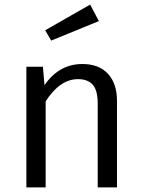

<svg xmlns="http://www.w3.org/2000/svg" viewBox="-20 -817 619 837"><path d="M411 -725 203 -640 177 -685 373 -797ZM339 -538Q411 -538 450.5 -495.5Q490 -453 490 -377V0H406V-365Q406 -423 384.5 -447.5Q363 -472 320 -472Q241 -472 179 -375V0H95V-526H167L174 -446Q238 -538 339 -538Z"/></svg>

Font: FiraGO Book
Style: Regular
Weight: 350
Designer: bBox Type
Foundry: bBox Type GmbH
Version: Version 1.001;PS 001.001;hotconv 1.0.88;makeotf.lib2.5.64775